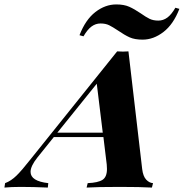

<svg xmlns="http://www.w3.org/2000/svg" viewBox="-111 -847 830 867"><path d="M580 -20 575 0Q524 -3 430 -3Q328 -3 280 0L285 -20Q332 -22 352 -35Q372 -48 372 -84Q372 -97 371 -104L356 -228H132L58 -136Q27 -97 27 -71Q27 -29 107 -20L105 0Q39 -3 -17 -3Q-61 -3 -91 0L-88 -20Q-61 -30 -36.5 -54Q-12 -78 28 -129L418 -615L444 -614L469 -615L531 -84Q535 -51 549 -36Q563 -21 580 -20ZM353 -248 326 -469 148 -248ZM524 -787Q548 -770 564.5 -762Q581 -754 604 -754Q626 -754 644.5 -767.5Q663 -781 681 -812L699 -807Q672 -737 627 -702.5Q582 -668 533 -668Q497 -668 474 -678.5Q451 -689 422 -709Q398 -725 382 -733Q366 -741 343 -741Q321 -741 302.5 -727.5Q284 -714 266 -683L248 -688Q275 -758 319.5 -792.5Q364 -827 414 -827Q449 -827 472.5 -816.5Q496 -806 524 -787Z"/></svg>

Font: Playfair Display SC
Style: Bold Italic
Weight: 700
Italic angle: -14°
Designer: Claus Eggers Sørensen
Foundry: Claus Eggers Sørensen
Version: Version 1.200; ttfautohint (v1.6)